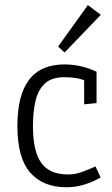

<svg xmlns="http://www.w3.org/2000/svg" viewBox="-20 -747 451 771"><path d="M246.1 4.9Q153.3 4.9 101.6 -53.5Q49.8 -111.8 49.8 -241.7Q49.8 -364.7 96.7 -426.5Q143.6 -488.3 239.3 -488.3Q305.7 -488.3 367.7 -459V-333L317.9 -328.1V-446.3L331.1 -418.5Q310.1 -429.7 286.4 -433.3Q262.7 -437 238.3 -437Q188.5 -437 161.1 -412.4Q133.8 -387.7 123 -343.5Q112.3 -299.3 112.3 -240.7Q112.3 -139.2 145.8 -92.8Q179.2 -46.4 252.9 -46.4Q279.8 -46.4 306.2 -55.4Q332.5 -64.5 363.3 -78.6L384.3 -34.2Q352.1 -16.1 317.9 -5.6Q283.7 4.9 246.1 4.9ZM239.3 -536.1 213.4 -560.1 333 -726.6 384.8 -687.5Z"/></svg>

Font: Anaheim
Style: Regular
Weight: 400
Designer: Vernon Adams
Foundry: Vernon Adams
Version: Version 2.001